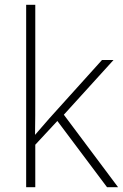

<svg xmlns="http://www.w3.org/2000/svg" viewBox="-20 -780 512 800"><path d="M127 -381V-760H89V0H127V-177L219 -276L426 0H472L246 -302L453 -530H405L185 -286C164 -262 147 -242 126 -218C127 -274 127 -325 127 -381Z"/></svg>

Font: Noto Sans Ethiopic ExtraLight
Style: Regular
Weight: 200
Designer: Monotype Design Team
Foundry: Monotype Imaging Inc.
Version: Version 2.102